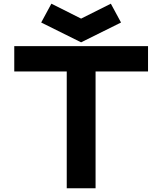

<svg xmlns="http://www.w3.org/2000/svg" viewBox="-20 -1011 872 1031"><path d="M338.4 0H493.2V-627.4H774.9V-763.2H56.6V-627.4H338.4ZM415.5 -783.7 629.9 -890.1 575.2 -991.2 415.5 -911.1 255.9 -991.2 201.2 -890.1Z"/></svg>

Font: Krona One
Style: Regular
Weight: 400
Designer: Yvonne Schüttler
Foundry: Yvonne Schüttler
Version: Version 1.002